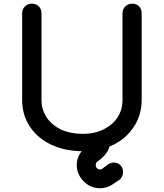

<svg xmlns="http://www.w3.org/2000/svg" viewBox="-20 -801 885 1037"><path d="M426.8 15.6Q331.1 15.6 256.8 -19.5Q182.6 -54.7 140.6 -118.2Q99.6 -180.7 99.6 -261.7Q99.6 -418 99.6 -728.5Q99.6 -752 115.2 -766.6Q129.9 -781.2 152.3 -781.2Q174.8 -781.2 189.5 -766.6Q204.1 -752 204.1 -728.5Q204.1 -573.2 204.1 -261.7Q204.1 -208 232.4 -166Q260.7 -125 310.5 -100.6Q362.3 -78.1 426.8 -78.1Q490.2 -78.1 538.1 -101.6Q586.9 -125 614.3 -166Q641.6 -208 641.6 -261.7Q641.6 -418 641.6 -728.5Q641.6 -752 657.2 -766.6Q671.9 -781.2 694.3 -781.2Q716.8 -781.2 731.4 -766.6Q745.1 -752 745.1 -728.5Q745.1 -573.2 745.1 -261.7Q745.1 -180.7 704.1 -118.2Q664.1 -54.7 591.8 -18.6Q519.5 15.6 426.8 15.6ZM519.5 215.8Q486.3 215.8 458 199.2Q429.7 181.6 412.1 153.3Q394.5 125 394.5 90.8Q394.5 32.2 447.3 -10.7Q458 -18.6 464.8 -27.3Q470.7 -36.1 474.6 -43Q489.3 -70.3 519.5 -70.3Q541 -70.3 555.7 -55.7Q570.3 -42 571.3 -19.5Q571.3 2.9 554.7 25.4Q539.1 47.9 506.8 71.3Q502 75.2 499 80.1Q497.1 85.9 497.1 90.8Q497.1 100.6 503.9 107.4Q509.8 114.3 519.5 114.3Q524.4 114.3 527.3 113.3Q530.3 112.3 532.2 110.4Q542 102.5 563.5 86.9Q578.1 77.1 593.8 77.1Q617.2 77.1 630.9 91.8Q644.5 106.4 644.5 127.9Q644.5 152.3 627 168.9Q614.3 177.7 588.9 194.3Q557.6 215.8 519.5 215.8Z"/></svg>

Font: Abed
Style: Bold
Weight: 700
Designer: Johan Aakerlund
Version: Version 3.105